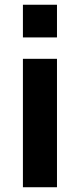

<svg xmlns="http://www.w3.org/2000/svg" viewBox="-20 -786 337 806"><path d="M76.2 -766.1H219.2V-628.9H76.2ZM76.2 -539.1H219.2V0H76.2Z"/></svg>

Font: Min Sans VF VF
Style: Regular
Weight: 400
Designer: Jinseong-Kim, NotoSansCJK, Nunito
Foundry: Jinseong-Kim
Version: Version 1.420;Glyphs 3.1.2 (3151)